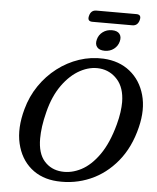

<svg xmlns="http://www.w3.org/2000/svg" viewBox="-64 -1041 905 1109"><g transform="rotate(5 388.5 -486.0)"><path d="M515 -714Q606.5 -709 669 -658.8Q731.5 -608.5 754.8 -525Q778 -441.5 752.5 -338Q723.5 -218.5 657 -137.8Q590.5 -57 500.2 -18.2Q410 20.5 309 14.5Q217.5 9 156.2 -43.2Q95 -95.5 74.5 -183.5Q54 -271.5 85 -383.5Q105.5 -459 147.8 -521Q190 -583 248 -627.5Q306 -672 374.2 -694.8Q442.5 -717.5 515 -714ZM330 -43.5Q386.5 -39 443 -68.2Q499.5 -97.5 547 -165Q594.5 -232.5 624 -342Q634.5 -381 639 -413.8Q643.5 -446.5 643.5 -473.5Q642.5 -556.5 601 -603Q559.5 -649.5 499 -655.5Q442 -661 385 -630.5Q328 -600 282 -536.2Q236 -472.5 212.5 -379Q200.5 -332.5 195.2 -293.8Q190 -255 190 -223Q190 -136.5 229.2 -92.2Q268.5 -48 330 -43.5ZM517 -760Q486 -760 472.5 -776.8Q459 -793.5 466.5 -821.5Q473.5 -848.5 496 -865.2Q518.5 -882 549 -882Q580 -882 593.2 -865.2Q606.5 -848.5 599.5 -821.5Q592.5 -794 570.2 -777Q548 -760 517 -760ZM409.5 -953.5Q418 -987 449.5 -987H681Q712.5 -987 703.5 -954Q694.5 -920.5 663.5 -920.5H432Q400.5 -920.5 409.5 -953.5Z"/></g></svg>

Font: Fraunces 9pt S100
Style: Italic
Weight: 400
Italic angle: -16°
Version: Version 1.000; ttfautohint (v1.8.3)